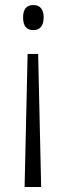

<svg xmlns="http://www.w3.org/2000/svg" viewBox="-20 -556 264 765"><path d="M154 -487C154 -519 139 -536 113 -536C84 -536 72 -517 72 -487C72 -453 85 -436 113 -436C139 -436 154 -453 154 -487ZM90 -341 78 189H144L132 -341Z"/></svg>

Font: Noto Sans Malayalam Condensed Light
Style: Regular
Weight: 300
Width: 3
Designer: Jelle Bosma - Monotype Design Team
Foundry: Monotype Imaging Inc.
Version: Version 2.104